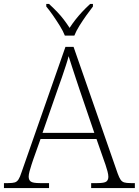

<svg xmlns="http://www.w3.org/2000/svg" viewBox="-23 -951 702 971"><path d="M-3 0V-25H18Q41 -25 52 -28.5Q63 -32 70.5 -43.5Q78 -55 86 -80L308 -714H349L572 -74Q580 -52 587 -42Q594 -32 605 -28.5Q616 -25 639 -25H659V0H438V-25H469Q505 -25 515 -33Q525 -41 525 -57Q525 -68 520.5 -85Q516 -102 510.5 -118Q505 -134 502 -142L465 -248H182L145 -144Q142 -135 136.5 -118.5Q131 -102 126.5 -85Q122 -68 122 -58Q122 -41 132.5 -33Q143 -25 179 -25H225V0ZM192 -279H454L380 -496Q371 -523 360.5 -554.5Q350 -586 340.5 -615.5Q331 -645 324 -667Q320 -650 310.5 -621Q301 -592 290.5 -561Q280 -530 271 -506ZM305 -771Q296 -794 279.5 -820.5Q263 -847 245 -873Q227 -899 211 -918V-931H225Q249 -909 267 -890Q285 -871 299.5 -852Q314 -833 329 -810Q344 -833 359 -852Q374 -871 391.5 -890Q409 -909 433 -931H447V-918Q432 -899 413.5 -873Q395 -847 378.5 -820.5Q362 -794 353 -771Z"/></svg>

Font: Noto Rashi Hebrew ExtraLight
Style: Regular
Weight: 250
Version: Version 1.006